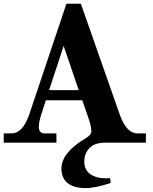

<svg xmlns="http://www.w3.org/2000/svg" viewBox="-21 -752 807 1012"><path d="M394 -276.9 314.5 -509.8 237.8 -276.9ZM430.7 239.3Q366.7 239.3 334.7 212.4Q302.7 185.5 302.7 137.2Q302.7 52.2 431.6 -23.9Q460.4 -41 460.4 -60.1Q460.4 -84 447.8 -122.1L412.6 -223.6H220.7Q208.5 -185.5 196 -146.7Q183.6 -107.9 183.6 -83.5Q183.6 -48.8 214.8 -48.8H276.4V0H-1.5V-48.8H39.6Q98.1 -48.8 132.8 -147.5L329.1 -732.4H405.3L610.4 -147.5Q646 -48.8 703.1 -48.8H748V0H534.2Q476.1 0 449.7 29.1Q423.3 58.1 423.3 99.6Q423.3 143.6 454.8 165.8Q486.3 188 538.1 188Q545.4 188 559.1 187L562.5 212.4Q481.9 239.3 430.7 239.3Z"/></svg>

Font: Munson
Style: Bold
Weight: 700
Designer: Paul James MIller
Foundry: High-Logic / Made with FontCreator
Version: Version 2.10;May 5, 2019;FontCreator 11.5.0.2430 64-bit